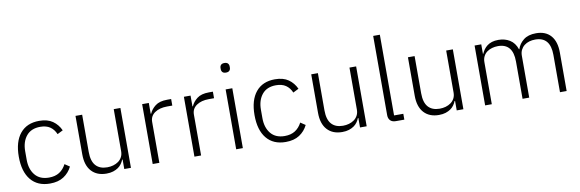

<svg xmlns="http://www.w3.org/2000/svg" viewBox="-52 -1172 4882 1617"><g transform="rotate(-10 2389.0 -364.0)"><path d="M273 12Q167 12 109.5 -58Q52 -128 52 -256Q52 -384 109.5 -454Q167 -524 273 -524Q344 -524 388 -493Q432 -462 455 -411L407 -387Q389 -429 356.5 -451Q324 -473 273 -473Q195 -473 154 -423Q113 -373 113 -292V-220Q113 -139 154 -89Q195 -39 273 -39Q326 -39 362 -62Q398 -85 420 -128L462 -100Q437 -49 390.5 -18.5Q344 12 273 12Z M909 -81H905Q898 -63 886 -46Q874 -29 856 -16.5Q838 -4 813.5 4Q789 12 756 12Q674 12 628 -38.5Q582 -89 582 -183V-512H639V-194Q639 -115 673 -77Q707 -39 771 -39Q798 -39 822.5 -46Q847 -53 866.5 -67Q886 -81 897.5 -102.5Q909 -124 909 -153V-512H966V0H909Z M1152 0V-512H1209V-420H1213Q1228 -456 1264 -484Q1300 -512 1366 -512H1400V-456H1355Q1291 -456 1250 -428Q1209 -400 1209 -350V0Z M1509 0V-512H1566V-420H1570Q1585 -456 1621 -484Q1657 -512 1723 -512H1757V-456H1712Q1648 -456 1607 -428Q1566 -400 1566 -350V0Z M1894 -651Q1874 -651 1864.5 -661Q1855 -671 1855 -687V-697Q1855 -713 1864.5 -723Q1874 -733 1894 -733Q1914 -733 1923.5 -723Q1933 -713 1933 -697V-687Q1933 -671 1923.5 -661Q1914 -651 1894 -651ZM1866 -512H1923V0H1866Z M2289 12Q2183 12 2125.5 -58Q2068 -128 2068 -256Q2068 -384 2125.5 -454Q2183 -524 2289 -524Q2360 -524 2404 -493Q2448 -462 2471 -411L2423 -387Q2405 -429 2372.5 -451Q2340 -473 2289 -473Q2211 -473 2170 -423Q2129 -373 2129 -292V-220Q2129 -139 2170 -89Q2211 -39 2289 -39Q2342 -39 2378 -62Q2414 -85 2436 -128L2478 -100Q2453 -49 2406.5 -18.5Q2360 12 2289 12Z M2925 -81H2921Q2914 -63 2902 -46Q2890 -29 2872 -16.5Q2854 -4 2829.5 4Q2805 12 2772 12Q2690 12 2644 -38.5Q2598 -89 2598 -183V-512H2655V-194Q2655 -115 2689 -77Q2723 -39 2787 -39Q2814 -39 2838.5 -46Q2863 -53 2882.5 -67Q2902 -81 2913.5 -102.5Q2925 -124 2925 -153V-512H2982V0H2925Z M3231 0Q3200 0 3184 -17Q3168 -34 3168 -62V-740H3225V-50H3304V0Z M3752 -81H3748Q3741 -63 3729 -46Q3717 -29 3699 -16.5Q3681 -4 3656.5 4Q3632 12 3599 12Q3517 12 3471 -38.5Q3425 -89 3425 -183V-512H3482V-194Q3482 -115 3516 -77Q3550 -39 3614 -39Q3641 -39 3665.5 -46Q3690 -53 3709.5 -67Q3729 -81 3740.5 -102.5Q3752 -124 3752 -153V-512H3809V0H3752Z M3995 0V-512H4052V-431H4055Q4063 -450 4075 -466.5Q4087 -483 4104 -496Q4121 -509 4144.5 -516.5Q4168 -524 4200 -524Q4255 -524 4297 -498Q4339 -472 4358 -416H4361Q4375 -461 4414.5 -492.5Q4454 -524 4522 -524Q4604 -524 4648 -473.5Q4692 -423 4692 -329V0H4635V-319Q4635 -473 4506 -473Q4479 -473 4455 -466Q4431 -459 4412.5 -444.5Q4394 -430 4383 -408.5Q4372 -387 4372 -359V0H4315V-319Q4315 -473 4187 -473Q4161 -473 4136.5 -466Q4112 -459 4093 -445Q4074 -431 4063 -409.5Q4052 -388 4052 -360V0Z"/></g></svg>

Font: IBM Plex Sans Devanagari Light
Style: Regular
Weight: 300
Designer: Mike Abbink, Paul van der Laan, Pieter van Rosmalen, Erin McLaughlin
Foundry: Bold Monday
Version: Version 1.1